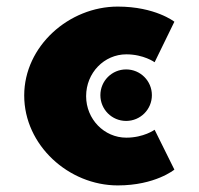

<svg xmlns="http://www.w3.org/2000/svg" viewBox="-20 -548 603 583"><path d="M363.5 -130C296.5 -130 241.5 -186 241.5 -256C241.5 -327 296.5 -383 363.5 -383C416.5 -383 449.5 -359 449.5 -359L509.5 -482C509.5 -482 451.5 -528 337.5 -528C189.5 -528 53.5 -408 53.5 -258C53.5 -107 188.5 15 337.5 15C451.5 15 509.5 -33 509.5 -33L449.5 -154C449.5 -154 416.5 -130 363.5 -130ZM363 -337.2C319.7 -337.2 284.8 -302.3 284.8 -259C284.8 -215.7 319.7 -180.8 363 -180.8C406.3 -180.8 441.2 -215.7 441.2 -259C441.2 -302.3 406.3 -337.2 363 -337.2Z"/></svg>

Font: Sztylet
Style: Bd
Weight: 700
Foundry: Cannot Into Space Fonts, PlusOne Fonts
Version: Version 0.12